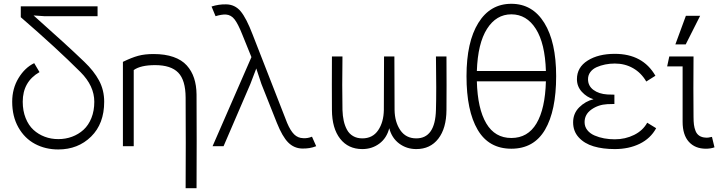

<svg xmlns="http://www.w3.org/2000/svg" viewBox="-20 -766 3783 1006"><path d="M88.9 -675.8V-732.9H491.2V-681.2H211.9L155.8 -685.1Q329.6 -530.8 421.9 -441.9Q472.2 -394 499 -344Q525.9 -293.9 525.9 -232.9Q525.9 -117.7 457.3 -50.3Q388.7 17.1 285.2 17.1Q217.8 17.1 163.3 -12Q108.9 -41 76.4 -98.4Q43.9 -155.8 43.9 -232.9Q43.9 -302.2 77.1 -356.9Q110.4 -411.6 159.2 -435.1L187 -388.2Q99.1 -337.9 99.1 -232.9Q99.1 -185.5 114.3 -147.5Q129.4 -109.4 155.3 -85.7Q181.2 -62 214.4 -49.6Q247.6 -37.1 285.2 -37.1Q323.7 -37.1 357.4 -49.6Q391.1 -62 417.5 -85.9Q443.8 -109.9 459 -147.7Q474.1 -185.5 474.1 -232.9Q474.1 -315.9 401.9 -388.2Q274.9 -515.1 88.9 -675.8Z M680.7 0H624V-441.9Q669.9 -464.4 704.1 -473.6Q738.3 -482.9 784.7 -482.9Q844.7 -482.9 888.7 -467.5Q932.6 -452.1 958.5 -423.3Q984.4 -394.5 996.8 -356.7Q1009.3 -318.8 1009.8 -271Q1011.2 -25.4 1009.8 220.2H952.6Q954.1 -17.1 952.6 -254.9Q952.1 -346.2 913.8 -385.5Q875.5 -424.8 793 -424.8Q716.8 -424.8 680.7 -398.9Z M1561.5 12.2Q1520 10.7 1489.7 -19.8Q1459.5 -50.3 1430.7 -122.1L1349.6 -326.2L1322.8 -407.2L1291.5 -325.2L1151.4 0H1093.8L1297.4 -466.8L1249.5 -585Q1228 -639.2 1209.7 -663.6Q1191.4 -688 1163.6 -689.9Q1141.6 -690.9 1109.4 -681.2L1088.4 -731.9Q1126.5 -744.1 1164.6 -743.2Q1210.4 -742.7 1240.5 -707.3Q1270.5 -671.9 1303.7 -585L1484.4 -122.1Q1501.5 -81.5 1521.2 -62Q1541 -42.5 1569.3 -42Q1591.8 -40.5 1614.7 -49.8L1636.7 0Q1602.5 13.7 1561.5 12.2Z M1774.4 -470.2Q1772 -312.5 1774.4 -189.9Q1775.4 -158.7 1781 -133.1Q1786.6 -107.4 1798.1 -86.2Q1809.6 -64.9 1830.1 -53Q1850.6 -41 1878.4 -41Q1932.6 -41 1961.4 -83.5Q1990.2 -126 1991.2 -189.9Q1992.2 -282.7 1992.2 -470.2H2046.4Q2046.4 -282.7 2047.4 -189.9Q2048.3 -126.5 2077.6 -83.7Q2106.9 -41 2161.1 -41Q2260.3 -41 2264.2 -189.9Q2267.1 -285.6 2264.2 -470.2H2319.3Q2320.3 -312.5 2319.3 -189.9Q2318.8 -93.8 2276.6 -39.3Q2234.4 15.1 2161.1 15.1Q2110.4 15.1 2071.5 -13.9Q2032.7 -43 2019.5 -94.2Q2006.3 -42.5 1967.8 -13.7Q1929.2 15.1 1878.4 15.1Q1804.7 15.1 1762.2 -39.1Q1719.7 -93.3 1719.2 -189.9Q1718.3 -312.5 1719.2 -470.2Z M2659.2 -690.9Q2580.1 -690.9 2531.7 -614.7Q2483.4 -538.6 2478.5 -394H2840.3Q2835.9 -538.6 2787.6 -614.7Q2739.3 -690.9 2659.2 -690.9ZM2424.3 -367.2Q2424.3 -545.9 2486.3 -646Q2548.3 -746.1 2659.2 -746.1Q2770 -746.1 2832 -646Q2894 -545.9 2894 -367.2Q2894 -185.5 2835.7 -86.2Q2777.3 13.2 2659.2 13.2Q2541 13.2 2482.7 -86.2Q2424.3 -185.5 2424.3 -367.2ZM2478.5 -339.8Q2482.4 -196.3 2527.8 -119.6Q2573.2 -43 2659.2 -43Q2745.6 -43 2791 -119.4Q2836.4 -195.8 2840.3 -339.8Z M3418 -94.2Q3388.7 -40.5 3331.8 -12.7Q3274.9 15.1 3201.2 15.1Q3138.2 15.1 3090.1 0.7Q3042 -13.7 3012.5 -45.9Q2982.9 -78.1 2982.9 -125Q2982.9 -171.9 3015.1 -203.9Q3047.4 -235.8 3089.8 -246.1Q3054.2 -256.8 3028.6 -284.9Q3002.9 -313 3002.9 -351.1Q3002.9 -413.1 3058.8 -448.5Q3114.7 -483.9 3201.2 -483.9Q3348.1 -483.9 3414.1 -369.1L3366.2 -338.9Q3339.8 -384.3 3297.1 -408.7Q3254.4 -433.1 3201.2 -433.1Q3175.3 -433.1 3151.1 -428.2Q3127 -423.3 3106.2 -414.1Q3085.4 -404.8 3073.2 -388.4Q3061 -372.1 3061 -351.1Q3061 -315.9 3089.4 -294.9Q3117.7 -273.9 3162.1 -271Q3177.2 -270 3199.2 -270V-221.2Q3177.2 -221.2 3162.1 -220.2Q3115.2 -217.8 3079.1 -192.4Q3043 -167 3043 -126Q3043 -102.5 3057.1 -84.5Q3071.3 -66.4 3095 -56.2Q3118.7 -45.9 3145.5 -41Q3172.4 -36.1 3201.2 -36.1Q3256.3 -36.1 3302.5 -59.1Q3348.6 -82 3371.1 -123Z M3678.7 13.2Q3622.1 13.2 3589.4 -22.9Q3556.6 -59.1 3556.6 -127.9V-418H3475.6L3486.8 -470.2H3613.8Q3612.3 -295.4 3613.8 -153.8Q3613.8 -129.4 3616 -112.5Q3618.2 -95.7 3624.5 -79.6Q3630.9 -63.5 3644.3 -54.7Q3657.7 -45.9 3677.7 -44.9Q3689 -43.5 3710.4 -48.8L3723.6 5.9Q3703.6 13.2 3678.7 13.2ZM3518.6 -533.2 3573.7 -683.1H3648.4L3572.8 -533.2Z"/></svg>

Font: Kreadon Light
Style: Regular
Weight: 300
Designer: kohakuno
Foundry: StudioGnu
Version: Version 1.000;Glyphs 3.1.2 (3151)